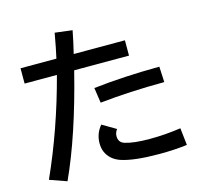

<svg xmlns="http://www.w3.org/2000/svg" viewBox="-124 -977 1248 1178"><g transform="rotate(-15 500.0 -387.5)"><path d="M63 -681.2H291Q304.7 -741.7 321.8 -837.9L432.1 -824.2Q417.5 -748.5 400.9 -681.2H726.1V-584H377.9Q280.3 -193.8 162.1 63L54.2 24.9Q182.6 -259.8 268.1 -584H63ZM927.2 37.1Q848.1 47.4 749.5 47.4Q589.8 47.4 508.3 20Q477.1 9.3 455.1 -10.3Q412.1 -49.3 412.1 -109.9Q412.1 -171.9 452.1 -219.2L539.1 -168Q523.9 -148.9 523.9 -126Q523.9 -86.4 560.1 -74.7Q615.2 -57.1 717.3 -57.1Q816.4 -57.1 915 -71.8ZM469.2 -446.8Q660.6 -468.8 888.2 -470.2L893.1 -371.1Q669.9 -370.1 483.4 -350.1Z"/></g></svg>

Font: FORM UDPGothic
Style: Bold
Weight: 700
Foundry: Pronama LLC
Version: Version 1.051